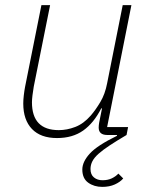

<svg xmlns="http://www.w3.org/2000/svg" viewBox="-20 -528 591 751"><path d="M176 -508 112 -189Q109 -172 107 -155Q105 -138 105 -128Q105 -19 210 -19Q242 -19 274.5 -31.5Q307 -44 335 -76Q354 -98 372.5 -129Q391 -160 399 -202L460 -508H494L399 -31H481L475 0Q436 23 409.5 40.5Q383 58 366 73Q349 88 341.5 102.5Q334 117 334 133Q334 155 347.5 166Q361 177 381 177Q402 177 417.5 169.5Q433 162 443 151L462 170Q450 184 429 193.5Q408 203 380 203Q348 203 325 186.5Q302 170 302 135Q302 105 331 73Q360 41 438 3L437 0H400Q366 0 366 -29Q366 -34 366.5 -38.5Q367 -43 368 -49L379 -104H376Q347 -47 305.5 -17.5Q264 12 203 12Q139 12 105 -23.5Q71 -59 71 -123Q71 -137 73 -154.5Q75 -172 78 -188L142 -508Z"/></svg>

Font: IBM Plex Sans ExtLt
Style: Italic
Weight: 200
Italic angle: -11°
Designer: Mike Abbink, Paul van der Laan, Pieter van Rosmalen
Foundry: Bold Monday
Version: Version 3.005